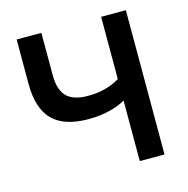

<svg xmlns="http://www.w3.org/2000/svg" viewBox="-104 -800 882 900"><g transform="rotate(-15 337.5 -350.0)"><path d="M285 -252Q167 -252 111 -308.5Q55 -365 55 -485V-700H175V-495Q175 -423 207.5 -390.5Q240 -358 310 -358Q360 -358 399 -369.5Q438 -381 465 -398V-700H585V0H465V-294Q436 -276 388.5 -264Q341 -252 285 -252Z"/></g></svg>

Font: .
Style: 
Weight: 500
Designer: A.Korolkova, Vitaly Kuzmin
Foundry: ParaType Ltd
Version: Version 1.000; Glyphs 3.2, build 3192.0